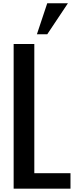

<svg xmlns="http://www.w3.org/2000/svg" viewBox="-20 -1141 446 1161"><path d="M62.5 0V-875H187.5V-93.8H406.2V0ZM265.6 -933.6H203.1L265.6 -1121.1H390.6Z"/></svg>

Font: Oswald
Style: Book
Weight: 400
Designer: vernon adams
Foundry: vernon adams
Version: Version 1.000